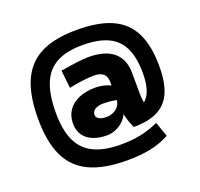

<svg xmlns="http://www.w3.org/2000/svg" viewBox="-146 -832 1247 1199"><g transform="rotate(-20 477.0 -233.0)"><path d="M890.1 -279.3Q890.1 -172.9 861.1 -106.7Q832 -40.5 770.5 -9.3Q709 22 610.4 22L606 -66.9Q667 -66.9 704.8 -88.4Q742.7 -109.9 760.7 -155.5Q778.8 -201.2 778.8 -273.9Q778.8 -377.9 748 -442.6Q717.3 -507.3 652.3 -537.8Q587.4 -568.4 483.4 -568.4Q377.4 -568.4 311.5 -533Q245.6 -497.6 214.4 -422.9Q183.1 -348.1 183.1 -228.5Q183.1 -113.3 216.1 -41.7Q249 29.8 318.8 63.7Q388.7 97.7 500.5 97.7Q571.8 97.7 631.1 85.4Q690.4 73.2 750.5 45.9L784.7 144Q726.1 175.8 658.9 189.9Q591.8 204.1 501.5 204.1Q347.7 204.1 252 158.9Q156.2 113.8 111.1 18.3Q65.9 -77.1 65.9 -230.5Q65.9 -385.3 109.4 -481.9Q152.8 -578.6 244.1 -624.3Q335.4 -669.9 482.4 -669.9Q626.5 -669.9 715.8 -629.2Q805.2 -588.4 847.7 -502.7Q890.1 -417 890.1 -279.3ZM610.4 22Q568.4 -70.3 568.4 -157.2V-292Q568.4 -330.1 547.1 -347.7Q525.9 -365.2 484.4 -365.2Q458.5 -365.2 409.9 -359.4Q361.3 -353.5 319.8 -343.8L306.2 -462.9Q381.3 -475.1 422.1 -480.2Q462.9 -485.4 490.7 -485.4Q601.1 -485.4 658.2 -438.5Q715.3 -391.6 715.8 -298.8L716.8 -158.2Q717.3 -85.9 749.5 -10.7ZM437.5 14.2Q386.7 14.2 346.9 -1Q307.1 -16.1 283.9 -47.9Q260.7 -79.6 260.7 -127Q260.7 -177.7 286.1 -214.8Q311.5 -252 358.6 -271.7Q405.8 -291.5 469.2 -291.5Q506.3 -291.5 544.7 -278.6Q583 -265.6 619.1 -240.2L620.6 -157.2Q595.2 -168 557.9 -174.6Q520.5 -181.2 481.4 -181.2Q445.8 -181.2 425.5 -168Q405.3 -154.8 405.8 -131.3Q405.8 -115.2 423.8 -105Q441.9 -94.7 470.2 -94.7Q499 -94.7 521.2 -106Q543.5 -117.2 555.9 -136.2Q568.4 -155.3 568.4 -177.2L583.5 -107.4Q583.5 -77.6 562.3 -49.3Q541 -21 506.8 -3.4Q472.7 14.2 437.5 14.2Z"/></g></svg>

Font: DavidDev Light
Style: Regular
Weight: 300
Designer: David.dev
Foundry: David.dev
Version: Version 1.001;FEAKit 1.0